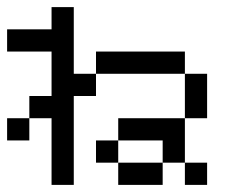

<svg xmlns="http://www.w3.org/2000/svg" viewBox="-20 -520 665 540"><path d="M125 -437.5V-500H187.5V-437.5ZM125 -375V-437.5H187.5V-375ZM125 -312.5V-375H187.5V-312.5ZM125 -250V-312.5H187.5V-250ZM125 -187.5V-250H187.5V-187.5ZM125 -125V-187.5H187.5V-125ZM125 -62.5V-125H187.5V-62.5ZM125 0V-62.5H187.5V0ZM0 -375V-437.5H62.5V-375ZM62.5 -375V-437.5H125V-375ZM0 -125V-187.5H62.5V-125ZM62.5 -187.5V-250H125V-187.5ZM250 -312.5V-375H312.5V-312.5ZM312.5 -312.5V-375H375V-312.5ZM187.5 -250V-312.5H250V-250ZM375 -312.5V-375H437.5V-312.5ZM250 -62.5V-125H312.5V-62.5ZM312.5 -125V-187.5H375V-125ZM375 -125V-187.5H437.5V-125ZM312.5 0V-62.5H375V0ZM375 0V-62.5H437.5V0ZM437.5 -62.5V-125H500V-62.5ZM500 0V-62.5H562.5V0ZM437.5 -125V-187.5H500V-125ZM500 -250V-312.5H562.5V-250ZM500 -187.5V-250H562.5V-187.5ZM437.5 -312.5V-375H500V-312.5Z"/></svg>

Font: AprilSans
Style: Regular
Weight: 400
Designer: typesprite
Version: Version 1.001;PS 001.001;hotconv 1.0.88;makeotf.lib2.5.64775